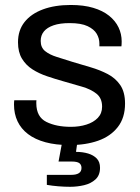

<svg xmlns="http://www.w3.org/2000/svg" viewBox="-20 -557 550 753"><path d="M253 12Q199.2 12 158.3 0.9Q117.4 -10.2 90 -31.1Q62.6 -51.9 48.8 -81.2Q34.9 -110.5 34.9 -147.3Q34.9 -151.9 35.2 -156.3Q35.5 -160.8 35.9 -163.7H122.9Q122.4 -159.9 122.4 -156.9Q122.4 -154 122.4 -151.1Q122.9 -98.2 161.9 -78.9Q200.8 -59.6 258 -59.6Q291.4 -59.6 319 -68.4Q346.6 -77.1 363.5 -94.6Q380.4 -112.2 380.4 -138.6Q380.4 -172 358.5 -189.4Q336.7 -206.9 301.9 -217Q267.1 -227.2 228.7 -238.1Q196.6 -247.1 164.8 -257.9Q132.9 -268.6 107.4 -284.9Q81.8 -301.2 66.2 -326.9Q50.6 -352.5 50.6 -391.1Q50.6 -438.1 76.2 -470.5Q101.8 -502.9 148.4 -520.2Q195 -537.5 257.6 -537.5Q308.3 -537.5 345.6 -526.3Q383 -515.2 407.8 -495.3Q432.6 -475.4 444.9 -449.6Q457.2 -423.8 457.2 -394.5Q457.2 -389.4 456.9 -383.8Q456.7 -378.1 456.2 -375.3H369.8V-386.4Q369.8 -406.4 359.3 -424.4Q348.7 -442.5 323.5 -454.4Q298.3 -466.4 253 -466.4Q215 -466.4 189.9 -457.7Q164.8 -449.1 152.2 -433.7Q139.6 -418.3 139.6 -396.5Q139.6 -370.6 156.9 -356.6Q174.2 -342.6 202.7 -333.7Q231.2 -324.8 263.9 -314.4Q299 -304 335.4 -293.2Q371.8 -282.5 402.5 -266.5Q433.1 -250.5 451.8 -223.1Q470.4 -195.7 470.4 -150.9Q470.4 -94.9 441.9 -58.6Q413.5 -22.3 364.7 -5.1Q315.9 12 253 12ZM255.1 175.6Q232.4 175.6 208.3 173.6Q184.3 171.6 163.7 168V128.7H260.3Q278.9 128.7 289.3 122.1Q299.6 115.5 299.6 101.5Q299.6 89.5 291.4 83Q283.1 76.5 260.5 76.5H209.6L225.9 -11H285L278.1 38.6Q304.1 38.7 325.4 45Q346.7 51.4 359.5 64.7Q372.3 78 372.3 101Q372.3 130.3 354.4 146.7Q336.5 163 309.7 169.3Q282.9 175.6 255.1 175.6Z"/></svg>

Font: Archivo Variable SemiBold
Style: Regular
Weight: 600
Designer: Hector Gatti
Foundry: Omnibus-Type
Version: Version 2.001